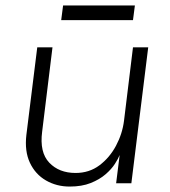

<svg xmlns="http://www.w3.org/2000/svg" viewBox="-20 -674 624 706"><path d="M525 -500 463 0H407L420 -104Q415 -91 402.5 -71.5Q390 -52 368 -33Q346 -14 313.5 -1Q281 12 236 12Q188 12 149 -10.5Q110 -33 90 -75.5Q70 -118 77 -178L117 -500H173L135 -190Q125 -114 161 -76Q197 -38 258 -38Q308 -38 345.5 -66Q383 -94 406.5 -138Q430 -182 436 -230L469 -500ZM205 -600 212 -654H476L469 -600Z"/></svg>

Font: Inclusive Sans Light
Style: Italic
Weight: 300
Italic angle: -7°
Designer: Olivia King
Foundry: Olivia King
Version: Version 2.004